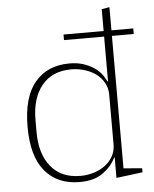

<svg xmlns="http://www.w3.org/2000/svg" viewBox="-54 -801 690 858"><g transform="rotate(-5 291.0 -371.5)"><path d="M269 12Q170 12 114 -54.5Q58 -121 58 -254Q58 -387 114 -453.5Q170 -520 269 -520Q302 -520 328 -512Q354 -504 374.5 -491Q395 -478 409 -461Q423 -444 431 -425H434V-626H254V-651H434V-749L469 -755V-651H567V-626H469V-32L552 -25V-7L434 8V-83H431Q414 -46 374.5 -17Q335 12 269 12ZM275 -15Q306 -15 335 -24Q364 -33 386 -49.5Q408 -66 421 -89.5Q434 -113 434 -142V-366Q434 -395 421 -418.5Q408 -442 386 -458.5Q364 -475 335 -484Q306 -493 275 -493Q189 -493 142.5 -436Q96 -379 96 -282V-226Q96 -129 142.5 -72Q189 -15 275 -15Z"/></g></svg>

Font: IBM Plex Serif ExtraLight
Style: Regular
Weight: 200
Designer: Mike Abbink, Paul van der Laan, Pieter van Rosmalen
Foundry: Bold Monday
Version: Version 2.5